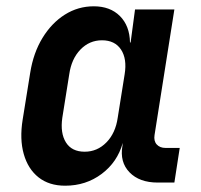

<svg xmlns="http://www.w3.org/2000/svg" viewBox="-20 -580 640 610"><path d="M187 10Q136 10 102.5 -16.5Q69 -43 55.5 -90.5Q42 -138 52 -200L76 -349Q86 -412 115 -459.5Q144 -507 186 -533.5Q228 -560 278 -560Q330 -560 361 -529Q392 -498 393 -445H395L409 -550H534L471 -151Q468 -132 478 -121Q488 -110 506 -110H551L534 0H481Q423 0 391.5 -32.5Q360 -65 369 -117L370 -126Q353 -65 303 -27.5Q253 10 187 10ZM249 -98Q289 -98 318 -127.5Q347 -157 354 -206L376 -344Q384 -393 364.5 -422.5Q345 -452 304 -452Q264 -452 235.5 -422.5Q207 -393 200 -344L178 -206Q171 -157 189.5 -127.5Q208 -98 249 -98Z"/></svg>

Font: JetBrains Mono NL
Style: Bold Italic
Weight: 700
Italic angle: -9°
Designer: Philipp Nurullin, Konstantin Bulenkov
Foundry: JetBrains
Version: Version 2.304; ttfautohint (v1.8.4.7-5d5b)